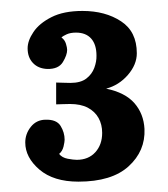

<svg xmlns="http://www.w3.org/2000/svg" viewBox="-20 -558 314 358"><path d="M126.1 -219.3Q79.9 -219.3 53.5 -241.8Q27.1 -264.4 27.1 -292.3Q27.1 -308.4 37.4 -321.4Q47.7 -334.4 64.5 -334.8Q85.4 -335.5 93 -323.2Q100.5 -311 100.5 -297.4Q100.5 -293.7 98.5 -284.9Q96.4 -276.1 90.2 -271Q95.7 -264 106.3 -262Q117 -260 123.2 -260Q144.8 -260 157.7 -274.1Q170.5 -288.2 170.5 -310.2Q170.5 -326 163.7 -338.1Q156.9 -350.2 143.7 -357.2Q130.5 -364.1 110.4 -364.1Q104.9 -364.1 97.2 -363.8Q89.5 -363.4 84.7 -363.4V-404.1Q91.7 -404.1 98.5 -403.7Q105.2 -403.4 111.1 -403.4Q130.2 -403.4 140.8 -411.4Q151.4 -419.5 155.8 -431.4Q160.2 -443.3 159.9 -454.3Q159.9 -474.9 150 -486.1Q140.1 -497.2 121.7 -497.2Q111.5 -497.2 104.5 -494.1Q97.5 -491 94.6 -488.1Q100.8 -483.7 103 -476.3Q105.2 -469 105.2 -465Q105.2 -455.4 97.2 -442.2Q89.1 -429 68.2 -429.4Q51.3 -430.1 41.4 -440.6Q31.5 -451 31.5 -467.9Q31.5 -482.2 42.4 -498.3Q53.2 -514.5 75.9 -526Q98.6 -537.6 133.8 -537.6Q176.4 -537.6 205.7 -518.3Q235.1 -499.1 235.1 -458.7Q235.1 -437.5 218.4 -418.2Q201.7 -399 177.9 -392.7Q213.4 -385.4 230.7 -365.6Q247.9 -345.8 249.4 -317.6Q251.2 -276.5 219.8 -247.9Q188.5 -219.3 126.1 -219.3Z"/></svg>

Font: Parastoo
Style: Regular
Weight: 400
Foundry: Saber Rastikerdar (saber.rastikerdar@gmail.com)
Version: Version 3.000